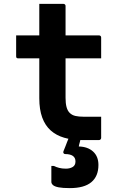

<svg xmlns="http://www.w3.org/2000/svg" viewBox="-20 -720 640 987"><path d="M63 -538H489Q494 -538 497 -535Q500 -532 500 -527Q500 -508 500 -491Q500 -474 500 -456.5Q500 -439 500 -420H74Q72 -420 69.5 -420.5Q67 -421 65.5 -422.5Q64 -424 63.5 -426Q63 -428 63 -431Q63 -450 63 -467.5Q63 -485 63 -502Q63 -519 63 -538ZM500 -120Q500 -92 500 -65Q500 -38 500 -11Q500 -7 497 -3.5Q494 0 489 0Q486 0 476.5 0Q467 0 453.5 0Q440 0 427 0Q414 0 403 0Q351 0 310 -12Q269 -24 240.5 -49.5Q212 -75 197 -116Q182 -157 182 -215Q182 -263 182 -311.5Q182 -360 182 -407.5Q182 -455 182 -503Q182 -551 182 -600Q182 -625 182 -650Q182 -675 182 -700Q213 -700 244 -700Q275 -700 306 -700Q310 -700 312 -698.5Q314 -697 315.5 -695Q317 -693 317 -689Q317 -630 317 -571Q317 -512 317 -453Q317 -394 317 -335.5Q317 -277 317 -217Q317 -189 322 -170Q327 -151 338 -140Q350 -128 367.5 -124Q385 -120 409 -120Q421 -120 433 -120Q445 -120 457 -120Q469 -120 481 -120ZM406 -50Q403 -41 400.5 -30.5Q398 -20 395.5 -10.5Q393 -1 391 8Q389 17 387 23L385 33Q431 34 458.5 59Q486 84 486 128Q486 186 449.5 216.5Q413 247 339 247Q302 247 281.5 243Q261 239 252.5 231.5Q244 224 244 215Q244 200 244 185.5Q244 171 244 157.5Q244 144 244 133H256Q269 139 284 143Q299 147 319 147Q339 147 353.5 138.5Q368 130 368 110Q368 91 354.5 81.5Q341 72 315 72Q310 72 307 68Q304 64 306 58Q312 44 316.5 32Q321 20 325.5 8.5Q330 -3 334.5 -13.5Q339 -24 343 -35Q346 -41 350.5 -44Q355 -47 367.5 -48.5Q380 -50 406 -50Z"/></svg>

Font: RecMonoLinear Nerd Font Mono
Style: Bold
Weight: 700
Monospace: yes
Version: Version 1.085; ttfautohint (v1.8.4.7-5d5b);Nerd Fonts 3.2.1